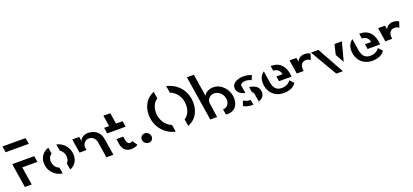

<svg xmlns="http://www.w3.org/2000/svg" viewBox="17 -1724 5960 2772"><g transform="rotate(-20 2996.5 -338.0)"><path d="M-19.5 -660 -5 -566H351L336 -660ZM26 -372 85 0H190L146 -278.5H379L364 -372Z M770.5 -113 787 -12C858.5 -40.5 906 -103.5 906 -189C906 -303 830 -399 720.5 -422.5L738 -320C777 -296.5 803 -250.5 803 -194C803 -160 791 -132 770.5 -113ZM459.5 -231C459.5 -112.5 543.5 -12.5 664.5 2.5L649.5 -92C598.5 -110 562 -160.5 562 -225.5C562 -267 580 -302.5 612.5 -322L597 -417C518 -392.5 459.5 -325.5 459.5 -231Z M962.5 -410.5 996.5 -196.5H1103.5L1099 -224.5C1091.5 -270.5 1109.5 -307 1139.5 -327.5C1154 -338 1170.5 -343 1189 -343C1245 -343 1289 -308.5 1300.5 -235L1337.5 0H1445L1404.5 -254.5C1392 -334 1347 -383 1291.5 -405.5C1263.5 -417 1235.5 -422.5 1208 -422.5C1160.5 -422.5 1121.5 -402.5 1099 -377.5C1087.5 -365 1081.5 -353 1080.5 -341.5L1069.5 -410.5Z M1451.5 -410.5 1466 -320.5H1750.5L1736 -410.5H1634.5L1608 -579H1502L1528.5 -410.5ZM1562.5 -197.5 1575.5 -116C1589.5 -28 1647.5 12 1717 12C1766 12 1810.5 -5.5 1820 -17L1768 -94.5C1767 -93 1763.5 -90 1757.5 -85.5C1751 -81 1742 -79 1730.5 -79C1702.5 -79 1683 -101.5 1676.5 -145L1668.5 -197.5Z M1984.5 12C2026.5 12 2054.5 -17.5 2054.5 -55.5C2054.5 -100.5 2017 -136 1973.5 -136C1933.5 -136 1904.5 -105.5 1904.5 -67.5C1904.5 -23.5 1941.5 12 1984.5 12Z M2586 -128 2603 -21C2714.5 -64 2787 -166 2787 -309.5C2787 -520 2640 -641 2500 -671.5L2517.5 -564.5C2604 -531 2677.5 -445 2677.5 -317.5C2677.5 -233 2645 -165 2586 -128ZM2120.5 -367.5C2120.5 -180 2247.5 -39 2404.5 -6L2388 -114.5C2295.5 -151.5 2230 -246 2230 -362.5C2230 -443 2262 -510.5 2319.5 -548L2302.5 -655C2192.5 -610.5 2120.5 -507 2120.5 -367.5Z M3039 0 3026 -84 3006 -227.5C2999 -278.5 3048.5 -336 3111 -336C3190 -336 3255.5 -264.5 3255.5 -182.5C3255.5 -120 3217.5 -74.5 3157 -74.5L3170 9.5C3180.5 11 3190.5 12 3201 12C3291.5 12 3362.5 -50.5 3362.5 -164.5C3362.5 -306 3253.5 -422.5 3132.5 -422.5C3064.5 -422.5 2993.5 -385.5 2987 -339L2931.5 -688H2824.5L2933.5 0Z M3662 -119.5 3680.5 -4C3730.5 -22 3770 -56 3770 -113.5C3770 -197 3710 -235.5 3620.5 -247.5L3633.5 -164.5C3650.5 -155.5 3662 -142 3662 -119.5ZM3417.5 -309.5C3417.5 -241.5 3467 -203.5 3540.5 -186.5L3521.5 -305.5C3521.5 -339.5 3569 -351 3604 -351C3644 -351 3677 -335.5 3688.5 -328L3717.5 -396C3689.5 -412.5 3635 -422.5 3590 -422.5C3514.5 -422.5 3417.5 -387.5 3417.5 -309.5ZM3443 -21C3473.5 0 3528 12.5 3580.5 12.5H3592L3579.5 -66H3570.5C3523.5 -66 3485.5 -85 3470 -97.5Z M3924 -217.5 3897.5 -389C3851 -356 3825 -307.5 3825 -237.5C3825 -112 3909 4.5 4065.5 4.5C4125 4.5 4216 -12.5 4254.5 -82.5L4197 -142.5C4178 -105 4127.5 -73.5 4060.5 -73.5C3962 -73.5 3936.5 -143.5 3924 -217.5ZM4016.5 -426.5 4028 -350.5H4032.5C4099.5 -350.5 4131.5 -301.5 4137 -257.5H4043L4055 -180H4247.5C4248 -181 4248 -182.5 4248 -184C4237 -343.5 4154 -427 4031.5 -427C4025.5 -427 4021.5 -427 4016.5 -426.5Z M4300 -410.5 4334 -196.5H4440L4436.5 -220C4428 -275 4458.5 -334 4518.5 -334C4553 -334 4580 -321 4590.5 -310.5L4619.5 -398.5C4605 -409 4570.5 -422.5 4532.5 -422.5C4480 -422.5 4446.5 -398.5 4429.5 -373.5C4423 -364 4418.5 -356 4416.5 -348.5L4406.5 -410.5Z M4991 -410.5 4954.5 -256 5028.5 -123.5 5105 -410.5ZM4629.5 -410.5 4870 0H4971.5L4744 -410.5Z M5285 -217.5 5258.5 -389C5212 -356 5186 -307.5 5186 -237.5C5186 -112 5270 4.5 5426.5 4.5C5486 4.5 5577 -12.5 5615.5 -82.5L5558 -142.5C5539 -105 5488.5 -73.5 5421.5 -73.5C5323 -73.5 5297.5 -143.5 5285 -217.5ZM5377.5 -426.5 5389 -350.5H5393.5C5460.5 -350.5 5492.5 -301.5 5498 -257.5H5404L5416 -180H5608.5C5609 -181 5609 -182.5 5609 -184C5598 -343.5 5515 -427 5392.5 -427C5386.5 -427 5382.5 -427 5377.5 -426.5Z M5661 -410.5 5695 -196.5H5801L5797.5 -220C5789 -275 5819.5 -334 5879.5 -334C5914 -334 5941 -321 5951.5 -310.5L5980.5 -398.5C5966 -409 5931.5 -422.5 5893.5 -422.5C5841 -422.5 5807.5 -398.5 5790.5 -373.5C5784 -364 5779.5 -356 5777.5 -348.5L5767.5 -410.5Z"/></g></svg>

Font: Font.Observer
Style: Regular
Weight: 500
Italic angle: 9°
Version: Version 1.001;FEAKit 1.0